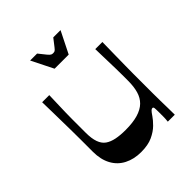

<svg xmlns="http://www.w3.org/2000/svg" viewBox="-192 -786 915 915"><g transform="rotate(-45 265.5 -328.5)"><path d="M229 13Q181 13 144 -6Q107 -25 87 -62Q67 -99 67 -151Q67 -197 67 -233Q67 -269 66.5 -299Q66 -329 65.5 -358Q65 -387 64.5 -418Q64 -449 63 -489H111Q110 -451 109 -423.5Q108 -396 107.5 -373Q107 -350 107 -329.5Q107 -309 107 -287.5Q107 -266 107 -239Q107 -200 116 -175Q125 -150 143 -137.5Q161 -125 188 -119.5Q215 -114 251 -114Q300 -114 334 -124Q368 -134 388 -153.5Q408 -173 416.5 -202.5Q425 -232 425 -271Q425 -292 425 -311.5Q425 -331 424.5 -354.5Q424 -378 423 -410.5Q422 -443 421 -489H469Q468 -438 467.5 -399.5Q467 -361 466.5 -331.5Q466 -302 466 -278.5Q466 -255 466 -235Q466 -215 466 -196Q466 -169 466 -144Q466 -119 466.5 -95Q467 -71 467.5 -47Q468 -23 468 0H421Q423 -18 423 -32.5Q423 -47 423 -58Q423 -81 422 -89.5Q421 -98 415 -98Q410 -98 404.5 -93Q399 -88 387 -70Q377 -55 357.5 -35.5Q338 -16 307 -1.5Q276 13 229 13ZM218 -560 163 -670H210Q231 -643 240.5 -632Q250 -621 255 -619Q260 -617 265 -617Q272 -617 276.5 -619Q281 -621 289.5 -632Q298 -643 319 -670H368L313 -560Z"/></g></svg>

Font: Ojuju SemiBold
Style: Regular
Weight: 600
Designer: Chisaokwu Joboson, Mirko Velimirovic
Foundry: Udi Foundry
Version: Version 1.000